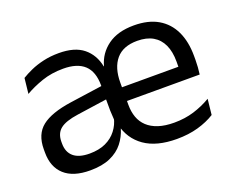

<svg xmlns="http://www.w3.org/2000/svg" viewBox="-89 -650 987 809"><g transform="rotate(-20 404.5 -245.0)"><path d="M580.5 11Q489.5 11 436 -26.5Q382.5 -64 367 -131L359 -147.5Q357 -173 356.2 -197.8Q355.5 -222.5 356 -250L356.5 -311Q356.5 -372 324.8 -401.8Q293 -431.5 230 -431.5Q177.5 -431.5 134 -416.5Q90.5 -401.5 56.5 -381.5L64 -450.5Q82.5 -462 107.5 -473.2Q132.5 -484.5 164.8 -492Q197 -499.5 235 -499.5Q306 -499.5 344.8 -468Q383.5 -436.5 394.5 -382H395.5Q410 -436 454.8 -468.5Q499.5 -501 572 -501Q636.5 -501 679.8 -475.8Q723 -450.5 745 -404Q767 -357.5 767 -293V-275Q767 -259 765.8 -243Q764.5 -227 762.5 -211.5H688Q689 -235.5 689.2 -256.8Q689.5 -278 689.5 -296.5Q689.5 -341 675.2 -371.8Q661 -402.5 633 -418.8Q605 -435 563 -435Q499.5 -435 468 -397.8Q436.5 -360.5 436.5 -294V-246.5V-236.5V-194.5Q436.5 -163.5 445.5 -138.2Q454.5 -113 473.8 -95Q493 -77 522.8 -67.2Q552.5 -57.5 593.5 -57.5Q641 -57.5 681.8 -70Q722.5 -82.5 759 -104L751.5 -34Q719 -13.5 675.8 -1.2Q632.5 11 580.5 11ZM191.5 10.5Q116 10.5 76.8 -25Q37.5 -60.5 37.5 -125.5V-140Q37.5 -207.5 79.8 -240.8Q122 -274 212 -287L366.5 -309L371 -250L222 -228.5Q166 -220.5 142 -201.2Q118 -182 118 -144.5V-136.5Q118 -98 142 -77.5Q166 -57 213.5 -57Q255.5 -57 285.8 -71Q316 -85 335 -109.8Q354 -134.5 360.5 -164.5L387 -111.5H372.5Q362.5 -77.5 340.8 -49.8Q319 -22 282.5 -5.8Q246 10.5 191.5 10.5ZM745.5 -211.5H398.5V-273H745.5Z"/></g></svg>

Font: Anek Malayalam Medium
Style: Regular
Weight: 400
Version: Version 1.003